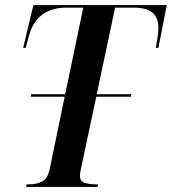

<svg xmlns="http://www.w3.org/2000/svg" viewBox="-20 -734 675 754"><path d="M83 0 84 -10H93Q124 -10 146 -21.5Q168 -33 176 -74L234 -354H101L102 -364H236L307 -704H241Q123 -704 93 -591L81 -546H71L111 -714H635L602 -546H592Q596 -569 599 -590Q602 -611 602 -623Q602 -665 578.5 -684.5Q555 -704 504 -704H432L360 -364H496L494 -354H358L300 -81Q297 -68 295.5 -59Q294 -50 294 -43Q294 -23 311.5 -16.5Q329 -10 357 -10H365L363 0Z"/></svg>

Font: Noto Serif Display Condensed SemiBold
Style: Italic
Weight: 600
Width: 3
Italic angle: -12°
Designer: Monotype Design Team
Foundry: Monotype Imaging Inc.
Version: Version 2.009